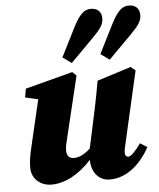

<svg xmlns="http://www.w3.org/2000/svg" viewBox="-56 -843 751 907"><g transform="rotate(-5 319.5 -389.5)"><path d="M429 16C516 16 581 -53 618 -121L585 -142C555 -102 538 -84 524 -84C515 -84 509 -91 509 -104C509 -114 511 -125 515 -141L594 -487L572 -505L411 -454C403 -409 395 -366 386 -323L352 -165C350 -156 348 -147 346 -138C317 -111 291 -100 268 -100C250 -100 234 -109 234 -139C234 -158 239 -176 244 -196L314 -487L295 -505L70 -446L63 -405L124 -391L69 -156C62 -125 58 -98 58 -73C58 -18 101 16 152 16C213 16 282 -18 342 -85C342 -23 378 16 429 16ZM255 -578 297 -548 407 -659C444 -696 459 -718 459 -746C459 -777 440 -795 408 -795C377 -795 354 -774 324 -715ZM435 -578 477 -548 587 -659C624 -696 639 -718 639 -746C639 -777 620 -795 588 -795C557 -795 534 -774 504 -715Z"/></g></svg>

Font: Source Serif Pro Black
Style: Italic
Weight: 900
Italic angle: -12°
Designer: Frank Grießhammer
Foundry: Adobe Systems Incorporated
Version: Version 3.001;hotconv 1.0.111;makeotfexe 2.5.65597